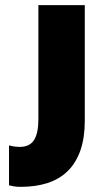

<svg xmlns="http://www.w3.org/2000/svg" viewBox="-20 -720 406 745"><path d="M61 5Q44 5 33.5 3Q23 1 15 -1V-156Q24 -153 35.5 -151.5Q47 -150 57 -150Q95 -150 112 -176.5Q129 -203 129 -258V-700H309V-251Q309 -185 292 -136.5Q275 -88 243 -56.5Q211 -25 165 -10Q119 5 61 5Z"/></svg>

Font: Tilda Sans Black
Style: Regular
Weight: 900
Designer: ParaType Ltd
Foundry: ParaType Ltd
Version: Version 1.009